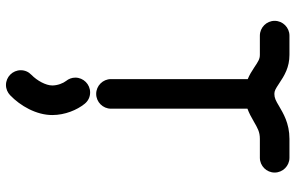

<svg xmlns="http://www.w3.org/2000/svg" viewBox="-191 -484 976 634"><g transform="rotate(90 297.0 -167.0)"><path d="M501 -634.8H438.5C386.7 -634.8 353.5 -613.8 330.6 -600.6C312 -589.4 303.2 -585 290 -585C280.3 -585 273.4 -588.9 257.3 -599.6C228.5 -619.1 201.7 -634.8 161.1 -634.8H97.7C70.8 -634.8 48.8 -612.8 48.8 -585.9C48.8 -559.1 70.8 -537.1 97.7 -537.1H161.1C174.8 -537.1 183.1 -531.7 202.6 -518.6C215.8 -509.8 228 -502.4 241.2 -497.1V-45.4C241.2 -18.6 263.2 3.4 290 3.4C316.9 3.4 338.9 -18.6 338.9 -45.4V-496.1C353.5 -501.5 367.2 -508.8 380.4 -516.6C403.3 -529.8 415.5 -537.1 438.5 -537.1H501C527.8 -537.1 549.8 -559.1 549.8 -585.9C549.8 -612.8 527.8 -634.8 501 -634.8ZM247.1 102.5C254.9 112.3 262.2 130.9 262.2 148.4C262.2 169.4 246.6 198.2 227.1 217.3C217.3 226.6 211.9 238.8 211.9 252.4C211.9 279.3 233.9 301.3 260.7 301.3C273.9 301.3 285.6 295.9 294.4 287.6C329.6 253.9 359.9 201.2 359.9 148.4C359.9 106 342.8 66.4 323.2 42C314 30.3 300.8 23.4 285.2 23.4C258.3 23.4 236.3 45.4 236.3 72.3C236.3 84 240.7 94.7 247.1 102.5Z"/></g></svg>

Font: Velvelyne Book
Style: Bold
Weight: 700
Designer: Manon Van der Borght et Mariel Nils
Foundry: Velvetyne
Version: Version 1.070;Glyphs 3.3.1 (3343)